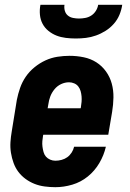

<svg xmlns="http://www.w3.org/2000/svg" viewBox="-20 -770 540 798"><path d="M210 8Q188 8 165.5 5Q143 2 123 -6Q103 -14 86 -26.5Q69 -39 56.5 -55.5Q44 -72 36.5 -92.5Q29 -113 25.5 -135Q22 -157 23.5 -179.5Q25 -202 29 -225L50 -355Q55 -380 63.5 -404.5Q72 -429 87 -451Q102 -473 123.5 -490.5Q145 -508 169 -519Q193 -530 218.5 -534Q244 -538 269 -538Q299 -538 328 -532Q357 -526 380.5 -511Q404 -496 420.5 -473Q437 -450 444.5 -422.5Q452 -395 451.5 -365Q451 -335 446 -305L430 -210H160L159 -207Q157 -195 156 -183.5Q155 -172 156.5 -160.5Q158 -149 161 -138Q164 -127 171 -119Q178 -111 188.5 -106.5Q199 -102 210 -102Q223 -102 236 -105.5Q249 -109 259.5 -116.5Q270 -124 277.5 -135.5Q285 -147 288 -160H420Q412 -125 393 -92.5Q374 -60 345 -36.5Q316 -13 280.5 -2.5Q245 8 210 8ZM178 -320H315L316 -323Q318 -335 319 -346.5Q320 -358 319 -369.5Q318 -381 315 -391.5Q312 -402 305.5 -410.5Q299 -419 288.5 -423.5Q278 -428 267 -428Q250 -428 234 -420.5Q218 -413 206.5 -399Q195 -385 189 -369Q183 -353 181 -337ZM295 -610Q274 -610 253.5 -612.5Q233 -615 215 -622Q197 -629 181.5 -641.5Q166 -654 157 -671Q148 -688 146 -708.5Q144 -729 148 -750H248Q246 -737 249.5 -725Q253 -713 262 -705.5Q271 -698 283.5 -695.5Q296 -693 308 -693Q321 -693 334.5 -695.5Q348 -698 359.5 -705.5Q371 -713 378.5 -725Q386 -737 388 -750H488Q485 -729 476.5 -708.5Q468 -688 453 -671Q438 -654 419 -642Q400 -630 379 -622.5Q358 -615 337 -612.5Q316 -610 295 -610Z"/></svg>

Font: Iosevka Curly Heavy Oblique
Style: Regular
Weight: 900
Italic angle: -9°
Monospace: yes
Designer: Belleve Invis
Foundry: Belleve Invis
Version: Version 11.1.0; ttfautohint (v1.8.3)